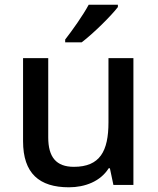

<svg xmlns="http://www.w3.org/2000/svg" viewBox="-20 -837 670 816"><path d="M481 -807V-817H357C333 -772 286 -706 257 -669V-657H327C375 -693 453 -770 481 -807ZM547 -590H441V-317C441 -195 405 -128 294 -128C219 -128 185 -169 185 -253V-590H78V-237C78 -100 147 -41 273 -41C341 -41 407 -66 442 -122H447L462 -51H547Z"/></svg>

Font: Noto Sans Tamil UI Medium
Style: Regular
Weight: 500
Designer: Jelle Bosma - Monotype Design Team
Foundry: Monotype Imaging Inc.
Version: Version 2.004